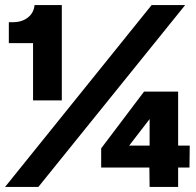

<svg xmlns="http://www.w3.org/2000/svg" viewBox="-26 -741 778 761"><path d="M105 -343V-570H9V-653H25Q61 -653 84.5 -671.5Q108 -690 111 -721H219V-343ZM-6 0 575 -721H708L126 0ZM567 0 566 -77H375V-153L545 -378H680V-164H726L725 -77H680V0ZM486 -164H567V-269Z"/></svg>

Font: Mona Sans Expanded ExtraBold
Style: Regular
Weight: 800
Width: 7
Designer: Deni Anggara
Foundry: GitHub
Version: Version 1.001; ttfautohint (v1.8.4.7-5d5b);gftools[0.9.33]